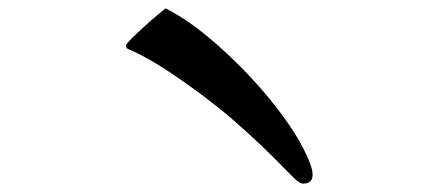

<svg xmlns="http://www.w3.org/2000/svg" viewBox="-20 -609 1040 457"><path d="M724 -193Q724 -172 702 -172Q693 -172 680 -185Q667 -198 661 -204Q632 -234 601.5 -263Q571 -292 539 -320Q507 -348 464.5 -380Q422 -412 378 -441Q334 -470 295 -488Q291 -490 285.5 -492Q280 -494 280 -501Q280 -504 292.5 -516.5Q305 -529 322.5 -545Q340 -561 355 -573.5Q370 -586 374 -589Q419 -567 471 -524.5Q523 -482 573 -429Q623 -376 661.5 -321.5Q700 -267 718 -220Q720 -214 722 -207.5Q724 -201 724 -193Z"/></svg>

Font: Kaisei Opti
Style: Bold
Weight: 700
Designer: Font-Kai, 金井和夫
Foundry: KAZUO KANAI
Version: Version 5.003